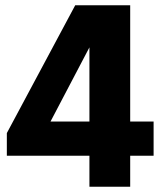

<svg xmlns="http://www.w3.org/2000/svg" viewBox="-20 -710 610 730"><path d="M6 -204 266 -690H404L149 -204ZM6 -118V-204L46 -248H564V-118ZM320 0V-690H475V0Z"/></svg>

Font: Radio Canada Big
Style: Bold
Weight: 700
Designer: Étienne Aubert Bonn
Foundry: Coppers and Brasses
Version: Version 1.001